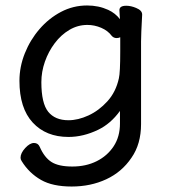

<svg xmlns="http://www.w3.org/2000/svg" viewBox="-20 -506 620 701"><path d="M125 30Q142 69 168 85.5Q194 102 244 102Q294 102 333 82.5Q372 63 395 28Q418 -7 418 -55V-101Q384 -54 338 -32Q284 -6 230 -6Q148 -6 99.5 -58.5Q51 -111 51 -211Q51 -262 70.5 -311Q90 -360 124 -399.5Q158 -439 202.5 -462.5Q247 -486 298 -486Q340 -486 375 -470Q401 -458 418 -436Q418 -442 417 -450.5Q416 -459 416 -469Q416 -485 441 -485Q458 -485 477 -477Q499 -468 499 -453V-452Q495 -379 495 -355V-53Q495 20 460 70Q425 122 368 148.5Q311 175 241.5 175Q172 175 130 151Q86 126 59 82Q55 76 55 70Q55 53 72 34.5Q89 16 104 16Q119 16 125 30ZM299 -415Q264 -415 233.5 -397Q203 -379 180 -348.5Q157 -318 144 -281Q131 -244 131 -206Q131 -129 156 -98Q181 -67 230 -67Q265 -67 303 -84.5Q341 -102 372 -136Q403 -170 414 -220Q419 -240 419 -318V-370Q413 -367 406 -367Q395 -367 388 -375Q374 -394 349.5 -404.5Q325 -415 299 -415Z"/></svg>

Font: Moon Stars Kai
Style: Bold
Weight: 700
Designer: GuiWonder
Version: Version 1.101